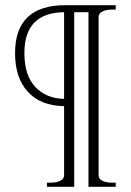

<svg xmlns="http://www.w3.org/2000/svg" viewBox="-20 -720 504 740"><path d="M161 -16H175Q197 -16 212 -23Q227 -30 227 -45V-311Q137 -312 87.5 -366Q38 -420 38 -515Q38 -700 232 -700H426V-683H412Q390 -683 375 -676Q360 -669 360 -654V-45Q360 -30 375 -23Q390 -16 412 -16H426V0H321V-673H266V0H161ZM227 -673Q74 -671 74 -516Q74 -429 116.5 -384.5Q159 -340 227 -339Z"/></svg>

Font: Taviraj ExtraLight
Style: Regular
Weight: 200
Designer: Katatrad Team
Foundry: CadsonDemak
Version: Version 1.030